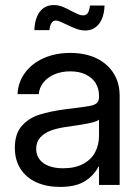

<svg xmlns="http://www.w3.org/2000/svg" viewBox="-20 -736 558 764"><path d="M39.1 -148.4Q39.1 -203.6 66.9 -235.1Q94.7 -266.6 137.5 -280Q180.2 -293.5 244.1 -301.8Q265.6 -304.7 287.1 -307.1Q325.7 -312 341.8 -315.4Q357.9 -318.8 366 -326.7Q374 -334.5 374 -350.6V-355.5Q374 -383.8 360.4 -405.5Q346.7 -427.2 320.8 -439.7Q294.9 -452.1 259.8 -452.1Q224.6 -452.1 196.8 -440.2Q168.9 -428.2 152.6 -407.5Q136.2 -386.7 134.3 -361.3H49.8Q51.8 -408.2 78.9 -445.6Q106 -482.9 152.8 -504.2Q199.7 -525.4 259.8 -525.4Q319.3 -525.4 363.5 -504.2Q407.7 -482.9 431.9 -444.6Q456.1 -406.2 456.1 -355.5V0H374V-73.2H372.1Q354.5 -38.6 318.4 -15.4Q282.2 7.8 218.8 7.8Q166.5 7.8 126 -10Q85.4 -27.8 62.3 -63Q39.1 -98.1 39.1 -148.4ZM374 -195.3V-259.8Q365.7 -252 331.5 -245.1Q297.4 -238.3 240.2 -230.5Q207 -225.6 181.4 -216.1Q155.8 -206.5 139.9 -188.7Q124 -170.9 124 -143.6Q124 -119.6 137 -102.3Q149.9 -85 173.8 -75.7Q197.8 -66.4 230.5 -66.4Q278.8 -66.4 311.3 -84Q343.8 -101.6 358.9 -130.9Q374 -160.2 374 -195.3ZM242.2 -639.6Q226.6 -647 217.5 -650.6Q208.5 -654.3 202.1 -654.3Q190.4 -654.3 184.1 -643.1Q177.7 -631.8 176.8 -616.2H116.7Q117.7 -645.5 126.5 -668Q135.3 -690.4 152.1 -703.1Q168.9 -715.8 193.8 -715.8Q211.9 -715.8 227.5 -709.7Q243.2 -703.6 264.6 -691.9Q281.7 -683.1 291.5 -679Q301.3 -674.8 311 -674.8Q322.8 -674.8 329.1 -683.8Q335.4 -692.9 337.9 -713.9H396Q395 -683.6 385.7 -661.4Q376.5 -639.2 359.6 -627Q342.8 -614.7 319.8 -614.7Q301.8 -614.7 284.2 -621.1Q266.6 -627.4 242.2 -639.6Z"/></svg>

Font: Intratopia Thin
Style: Regular
Weight: 100
Designer: Rasmus Andersson
Foundry: rsms
Version: Version 3.000;Glyphs 3.2.3 (3260)